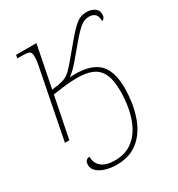

<svg xmlns="http://www.w3.org/2000/svg" viewBox="-185 -664 946 1023"><g transform="rotate(-30 287.5 -153.0)"><path d="M235 240Q200 240 169 231Q138 222 119 205Q100 188 100 164Q100 132 129 129Q129 170 156.5 192.5Q184 215 237 215Q297 215 337.5 188Q378 161 402 116.5Q426 72 436.5 18Q447 -36 447 -91Q447 -160 428 -198.5Q409 -237 371 -252.5Q333 -268 277 -267Q246 -267 209.5 -263Q173 -259 131 -253L80 0H53L138 -432Q140 -441 141.5 -453.5Q143 -466 143 -479Q143 -503 132.5 -509.5Q122 -516 84 -516H58L62 -536H187L136 -279Q178 -284 202 -290.5Q226 -297 245.5 -313.5Q265 -330 293 -364L360 -444Q405 -498 433.5 -522Q462 -546 499 -546Q526 -546 547 -533.5Q568 -521 568 -494Q568 -478 561.5 -470.5Q555 -463 549 -462Q549 -494 535.5 -506Q522 -518 499 -518Q470 -518 444.5 -497Q419 -476 379 -428Q339 -380 309.5 -345.5Q280 -311 250 -289Q364 -297 419.5 -252.5Q475 -208 475 -92Q475 -53 468.5 -8Q462 37 446.5 81Q431 125 403.5 161Q376 197 335 218.5Q294 240 235 240Z"/></g></svg>

Font: Noto Serif Thin
Style: Italic
Weight: 100
Italic angle: -12°
Designer: Monotype Design Team
Foundry: Monotype Imaging Inc.
Version: Version 2.014; ttfautohint (v1.8.4.7-5d5b)